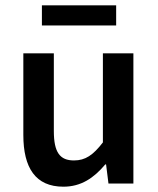

<svg xmlns="http://www.w3.org/2000/svg" viewBox="-20 -692 596 724"><path d="M68 -183C68 -59 114 12 219 12C286 12 334 -21 377 -72H380L389 0H483V-491H368V-155C331 -107 302 -87 259 -87C206 -87 183 -117 183 -198V-491H68ZM138 -596H418V-672H138Z"/></svg>

Font: DAIFUKU Sans Semibold
Style: Regular
Weight: 600
Designer: Original font ‘Source Sans 3’ : Paul D. Hunt
Foundry: Daifuku
Version: Version 1.000